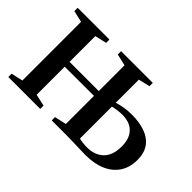

<svg xmlns="http://www.w3.org/2000/svg" viewBox="-90 -756 1004 1004"><g transform="rotate(45 412.0 -254.0)"><path d="M590.5 3.5Q578 3.5 559.2 2.8Q540.5 2 519.5 1.5Q498.5 1 479.2 0.5Q460 0 445.5 0H338.5V-24.5L404 -39V-247L188 -246.5V-39L253.5 -24.5V0H17.5V-24.5L82.5 -39V-473L18 -488V-512.5H253V-488L188 -473V-282.5H404V-473L339 -488V-512.5H573.5V-488L510 -473V-302Q529.5 -308.5 555.5 -313.2Q581.5 -318 615 -318Q669 -318 711.2 -303.2Q753.5 -288.5 777.8 -256Q802 -223.5 802 -170Q802 -116 776.5 -77Q751 -38 703.8 -17.2Q656.5 3.5 590.5 3.5ZM569 -30.5Q625.5 -30.5 659.8 -63.5Q694 -96.5 694 -162Q694 -204.5 679.2 -231Q664.5 -257.5 639 -270Q613.5 -282.5 580 -282.5Q562.5 -282.5 543 -279.8Q523.5 -277 510 -273.5V-37.5Q520 -34.5 536 -32.5Q552 -30.5 569 -30.5Z"/></g></svg>

Font: Merriweather 120pt Medium
Style: Regular
Weight: 500
Version: Version 2.100